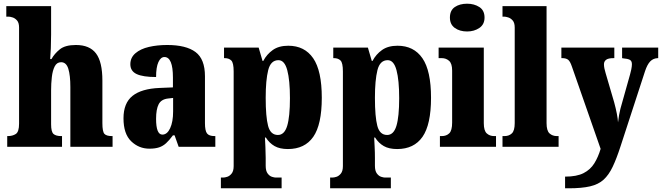

<svg xmlns="http://www.w3.org/2000/svg" viewBox="-20 -793 3575 1037"><path d="M19 0V-58H22Q48 -58 65.5 -69.5Q83 -81 83 -125V-644Q83 -670 72 -682.5Q61 -695 47.5 -699Q34 -703 28 -703H14V-760H256V-606Q256 -568 254.5 -532Q253 -496 251 -474H258Q274 -503 303 -526.5Q332 -550 390 -550Q464 -550 498.5 -504.5Q533 -459 533 -358V-128Q533 -82 544 -70Q555 -58 585 -58H588V0H360V-323Q360 -386 349 -421.5Q338 -457 310 -457Q287 -457 275.5 -434.5Q264 -412 260 -377Q256 -342 256 -305V-122Q256 -81 269 -69.5Q282 -58 311 -58H315V0Z M787 10Q730 10 688.5 -30Q647 -70 647 -154Q647 -236 695.5 -275Q744 -314 842 -318L914 -321V-374Q914 -485 868 -485Q848 -485 835.5 -457.5Q823 -430 823 -377Q752 -377 718 -393Q684 -409 684 -446Q684 -482 711.5 -505.5Q739 -529 784 -539.5Q829 -550 883 -550Q985 -550 1036 -512Q1087 -474 1087 -381V-128Q1087 -87 1098 -72.5Q1109 -58 1139 -58H1143V0H945L923 -62H914Q894 -35 877 -19.5Q860 -4 839 3Q818 10 787 10ZM857 -66Q883 -66 899 -100.5Q915 -135 915 -191V-264L888 -261Q851 -257 837 -230Q823 -203 823 -151Q823 -66 857 -66Z M1173 224V166H1186Q1194 166 1207 162Q1220 158 1231 144.5Q1242 131 1242 104V-407Q1242 -454 1229 -466.5Q1216 -479 1194 -479H1190V-536H1377L1398 -464H1402Q1421 -500 1453.5 -523Q1486 -546 1537 -546Q1625 -546 1671.5 -478.5Q1718 -411 1718 -265Q1718 -120 1672 -54Q1626 12 1535 12Q1491 12 1463 -4Q1435 -20 1416 -50H1411Q1412 -26 1413.5 1.5Q1415 29 1415 60V102Q1415 130 1425.5 144Q1436 158 1449 162Q1462 166 1469 166H1501V224ZM1481 -64Q1516 -64 1531 -113Q1546 -162 1546 -263Q1546 -360 1531.5 -414Q1517 -468 1484 -468Q1442 -468 1428.5 -414Q1415 -360 1415 -265Q1415 -162 1428 -113Q1441 -64 1481 -64Z M1763 224V166H1776Q1784 166 1797 162Q1810 158 1821 144.5Q1832 131 1832 104V-407Q1832 -454 1819 -466.5Q1806 -479 1784 -479H1780V-536H1967L1988 -464H1992Q2011 -500 2043.5 -523Q2076 -546 2127 -546Q2215 -546 2261.5 -478.5Q2308 -411 2308 -265Q2308 -120 2262 -54Q2216 12 2125 12Q2081 12 2053 -4Q2025 -20 2006 -50H2001Q2002 -26 2003.5 1.5Q2005 29 2005 60V102Q2005 130 2015.5 144Q2026 158 2039 162Q2052 166 2059 166H2091V224ZM2071 -64Q2106 -64 2121 -113Q2136 -162 2136 -263Q2136 -360 2121.5 -414Q2107 -468 2074 -468Q2032 -468 2018.5 -414Q2005 -360 2005 -265Q2005 -162 2018 -113Q2031 -64 2071 -64Z M2503 -623Q2463 -623 2436.5 -642Q2410 -661 2410 -698Q2410 -737 2436.5 -755Q2463 -773 2503 -773Q2541 -773 2569 -755Q2597 -737 2597 -698Q2597 -661 2569 -642Q2541 -623 2503 -623ZM2356 0V-58H2366Q2391 -58 2406.5 -73Q2422 -88 2422 -131V-412Q2422 -450 2405.5 -464.5Q2389 -479 2366 -479H2349V-536H2593V-128Q2593 -87 2609 -72.5Q2625 -58 2649 -58H2659V0Z M2694 0V-58H2705Q2729 -58 2744.5 -72.5Q2760 -87 2760 -128V-644Q2760 -670 2749 -682.5Q2738 -695 2724.5 -699Q2711 -703 2705 -703H2694V-760H2932V-128Q2932 -87 2948 -72.5Q2964 -58 2988 -58H2997V0Z M3032 161Q3095 161 3132 142Q3169 123 3190 89Q3211 55 3224 11L3069 -433Q3059 -463 3047.5 -471Q3036 -479 3017 -479H3012V-536H3298V-479H3294Q3265 -479 3253.5 -470Q3242 -461 3242 -446Q3242 -435 3244.5 -423Q3247 -411 3251 -398L3297 -241Q3306 -208 3311.5 -179.5Q3317 -151 3318 -132Q3323 -175 3331 -206L3383 -391Q3386 -400 3389.5 -417.5Q3393 -435 3393 -446Q3393 -464 3381.5 -470Q3370 -476 3345 -478L3340 -479V-536H3535V-479H3532Q3508 -478 3492 -461.5Q3476 -445 3464 -409L3332 -4Q3310 64 3289 108Q3268 152 3240 177.5Q3212 203 3167 213.5Q3122 224 3052 224H3032Z"/></svg>

Font: Noto Serif Thai Condensed Black
Style: Regular
Weight: 900
Width: 3
Designer: Monotype Design Team
Foundry: Monotype Imaging Inc.
Version: Version 2.002; ttfautohint (v1.8.4.7-5d5b)